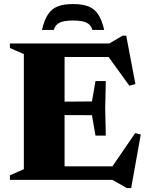

<svg xmlns="http://www.w3.org/2000/svg" viewBox="-20 -890 732 950"><path d="M503.5 -489 500.5 -354 503.5 -219H452.5L435 -320L209 -321V-386.5L435 -388L452.5 -489ZM650 -474 620 -466 495.5 -638 548 -608H199.5V-675H521L586.5 -713.5H604.5ZM517.5 -39.5 649 -231.5 676.5 -224.5 629 40.5H608L536 0H199.5V-67H557.5ZM29 0V-22.5L98 -53V-622.5L29 -652.5V-675H299.5V0ZM341.5 -788.5Q298 -788.5 275.8 -778.2Q253.5 -768 246 -742H187.5Q199 -790.5 217.5 -818.8Q236 -847 266 -858.5Q296 -870 341.5 -870Q387 -870 417 -858.5Q447 -847 465.8 -818.8Q484.5 -790.5 495.5 -742H437Q430 -768 407.5 -778.2Q385 -788.5 341.5 -788.5Z"/></svg>

Font: Newsreader 24pt ExtraBold
Style: Regular
Weight: 800
Designer: Hugues Gentile
Foundry: Production Type
Version: Version 1.003